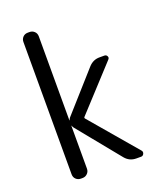

<svg xmlns="http://www.w3.org/2000/svg" viewBox="-139 -839 778 927"><g transform="rotate(-20 250.0 -375.0)"><path d="M115.2 0Q100.6 0 90.3 -9.8Q80.1 -19.5 80.1 -35.2V-714.8Q80.1 -729.5 89.8 -739.7Q99.6 -750 115.2 -750H124Q138.7 -750 148.9 -740.2Q159.2 -730.5 159.2 -714.8V-283.2H160.2Q164.1 -293 168 -296.9L342.8 -493.2Q367.2 -520.5 401.4 -519.5H424.8Q434.6 -519.5 439 -510.7Q443.4 -502 435.5 -494.1L233.4 -274.4Q229.5 -270.5 233.4 -265.6L436.5 -27.3Q443.4 -19.5 439 -9.8Q434.6 0 424.8 0H400.4Q365.2 0 342.8 -27.3L167 -243.2Q163.1 -248 160.2 -255.9H159.2V-35.2Q159.2 -20.5 148.9 -10.3Q138.7 0 124 0Z"/></g></svg>

Font: Rounded-L Mgen+ 2m regular
Style: Regular
Weight: 400
Designer: [Source Han Sans]
Ryoko NISHIZUKA  (kana & ideographs); Paul D. Hunt (Latin, Greek & Cyrillic); Wenlong ZHANG  (bopomofo
Version: Version 1.059.20150602